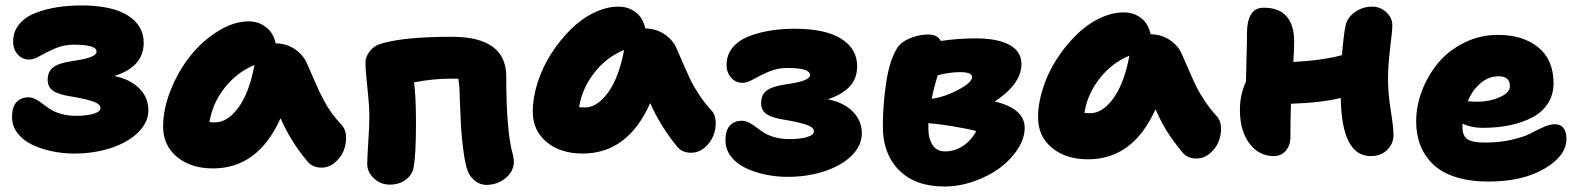

<svg xmlns="http://www.w3.org/2000/svg" viewBox="-20 -616 5760 700"><path d="M250 -56.2Q209 -56.2 169.7 -64.5Q130.4 -72.8 97.4 -88.4Q64.5 -104 44.2 -130.1Q23.9 -156.2 23.9 -189Q23.9 -226.6 40.5 -243.9Q57.1 -261.2 84 -261.2Q96.7 -261.2 109.9 -254.4Q123 -247.6 135.7 -237.5Q148.4 -227.5 163.8 -217.5Q179.2 -207.5 203.4 -200.7Q227.5 -193.8 256.8 -193.8Q297.4 -193.8 321.8 -201.4Q346.2 -209 346.2 -222.2Q346.2 -236.3 320.6 -245.6Q294.9 -254.9 240.2 -264.2Q194.3 -271 174.1 -284.7Q153.8 -298.3 153.8 -325.2Q153.8 -355.5 174.3 -370.8Q194.8 -386.2 242.2 -393.1Q289.1 -399.9 310.5 -408Q332 -416 332 -428.2Q332 -453.1 249 -453.1Q212.9 -453.1 181.2 -439.5Q149.4 -425.8 126.2 -412.4Q103 -398.9 86.9 -398.9Q60.5 -398.9 44.2 -418Q27.8 -437 27.8 -463.9Q27.8 -500.5 49.8 -527.3Q71.8 -554.2 109.1 -568.6Q146.5 -583 188 -589.6Q229.5 -596.2 275.9 -596.2Q388.2 -596.2 446 -559.6Q503.9 -522.9 503.9 -460Q503.9 -372.6 397 -338.9Q455.1 -326.7 488 -293.5Q521 -260.3 521 -214.8Q521 -170.9 484.9 -134.5Q448.7 -98.1 386.5 -77.1Q324.2 -56.2 250 -56.2Z M756.8 -2Q675.8 -2 625.2 -43.9Q574.7 -85.9 574.7 -154.8Q574.7 -218.8 602.5 -288.1Q630.4 -357.4 673.8 -412.1Q717.3 -466.8 774.7 -502.4Q832 -538.1 886.7 -538.1Q923.3 -538.1 950.4 -516.6Q977.5 -495.1 984.9 -458Q1024.9 -457.5 1055.4 -436.5Q1085.9 -415.5 1099.6 -383.8Q1107.9 -365.2 1120.8 -335.2Q1133.8 -305.2 1141.8 -287.8Q1149.9 -270.5 1162.4 -247.1Q1174.8 -223.6 1190.4 -202.4Q1206.1 -181.2 1226.6 -159.2Q1240.7 -144 1241.7 -117.4Q1242.7 -90.8 1232.7 -66.2Q1222.7 -41.5 1200.9 -23.2Q1179.2 -4.9 1151.9 -4.9Q1119.1 -4.9 1100.6 -27.8Q1038.6 -102.1 1002.9 -185.1Q920.9 -2 756.8 -2ZM763.7 -169.9Q810.1 -169.9 849.6 -224.4Q889.2 -278.8 907.7 -378.9Q842.8 -352.1 798.3 -294.9Q753.9 -237.8 743.7 -170.9Q750.5 -169.9 763.7 -169.9Z M1752.4 58.1Q1729 58.1 1709 41Q1689 23.9 1681.6 -2.9Q1673.8 -30.8 1668.2 -76.9Q1662.6 -123 1660.6 -157.2Q1658.7 -191.4 1657 -241.5Q1655.3 -291.5 1654.8 -297.9Q1652.8 -319.3 1650.9 -329.1H1617.7Q1560.5 -329.1 1489.7 -315.9Q1496.6 -261.2 1496.6 -167Q1496.6 -49.8 1487.8 -4.9Q1482.4 22.5 1458.5 39.8Q1434.6 57.1 1400.9 57.1Q1367.7 57.1 1343.3 34.4Q1318.8 11.7 1318.8 -19Q1318.8 -39.6 1322.8 -100.1Q1326.7 -160.6 1326.7 -187Q1326.7 -230 1319.6 -294.2Q1312.5 -358.4 1312.5 -389.2Q1312.5 -409.2 1328.1 -429.2Q1343.8 -449.2 1367.7 -456.1Q1449.2 -481.9 1627.4 -481.9Q1825.7 -481.9 1825.7 -336.9Q1825.7 -136.2 1849.6 -53.2Q1853.5 -37.6 1853.5 -27.8Q1853.5 8.3 1823.5 33.2Q1793.5 58.1 1752.4 58.1Z M2104.5 -56.2Q2023.4 -56.2 1972.9 -98.1Q1922.4 -140.1 1922.4 -209Q1922.4 -260.3 1940.2 -315.7Q1958 -371.1 1989 -419.4Q2020 -467.8 2059.1 -507.1Q2098.1 -546.4 2144.3 -569.1Q2190.4 -591.8 2234.4 -591.8Q2271.5 -591.8 2298.3 -570.8Q2325.2 -549.8 2332.5 -512.2Q2372.6 -511.7 2403.3 -490.7Q2434.1 -469.7 2447.3 -438Q2455.1 -420.4 2473.1 -378.9Q2491.2 -337.4 2500.2 -319.1Q2509.3 -300.8 2529.3 -270.3Q2549.3 -239.7 2574.2 -212.9Q2588.4 -197.8 2589.4 -171.4Q2590.3 -145 2580.3 -120.4Q2570.3 -95.7 2548.6 -77.4Q2526.9 -59.1 2499.5 -59.1Q2466.8 -59.1 2448.2 -82Q2385.3 -159.7 2350.6 -240.2Q2268.6 -56.2 2104.5 -56.2ZM2111.3 -224.1Q2157.7 -224.1 2197.3 -279.1Q2236.8 -334 2255.4 -434.1Q2190.4 -407.2 2146 -349.9Q2101.6 -292.5 2091.3 -225.1Q2094.7 -225.1 2101.3 -224.6Q2107.9 -224.1 2111.3 -224.1Z M2851.1 28.8Q2810.1 28.8 2770.8 20.5Q2731.4 12.2 2698.5 -3.4Q2665.5 -19 2645.3 -45.2Q2625 -71.3 2625 -104Q2625 -141.6 2641.4 -158.7Q2657.7 -175.8 2685.1 -175.8Q2697.8 -175.8 2710.9 -168.9Q2724.1 -162.1 2736.8 -152.3Q2749.5 -142.6 2764.9 -132.6Q2780.3 -122.6 2804.4 -115.7Q2828.6 -108.9 2857.9 -108.9Q2898.4 -108.9 2922.9 -116.5Q2947.3 -124 2947.3 -137.2Q2947.3 -151.4 2921.6 -160.6Q2896 -169.9 2841.3 -179.2Q2795.4 -186 2775.1 -199.7Q2754.9 -213.4 2754.9 -240.2Q2754.9 -270.5 2775.4 -285.9Q2795.9 -301.3 2843.3 -308.1Q2890.6 -314.9 2911.9 -323Q2933.1 -331.1 2933.1 -342.8Q2933.1 -368.2 2850.1 -368.2Q2814 -368.2 2782.2 -354.5Q2750.5 -340.8 2727.3 -327.4Q2704.1 -314 2688 -314Q2661.6 -314 2645.3 -333Q2628.9 -352.1 2628.9 -378.9Q2628.9 -415.5 2650.9 -442.4Q2672.9 -469.2 2710.2 -483.6Q2747.6 -498 2789.1 -504.6Q2830.6 -511.2 2877 -511.2Q2989.3 -511.2 3047.1 -474.6Q3105 -438 3105 -375Q3105 -328.6 3077.1 -299.8Q3049.3 -271 2998 -253.9Q3056.2 -242.7 3089.1 -209.2Q3122.1 -175.8 3122.1 -129.9Q3122.1 -85.9 3085.9 -49.6Q3049.8 -13.2 2987.5 7.8Q2925.3 28.8 2851.1 28.8Z M3422.9 64Q3316.9 64 3257.8 4.4Q3198.7 -55.2 3198.7 -153.8Q3198.7 -234.4 3210.9 -315.2Q3223.1 -396 3251 -440.9Q3264.2 -462.4 3297.1 -476.3Q3330.1 -490.2 3364.7 -490.2Q3397.5 -490.2 3410.2 -466.8Q3473.6 -476.1 3538.1 -476.1Q3616.7 -476.1 3660.4 -452.4Q3704.1 -428.7 3704.1 -381.8Q3704.1 -345.7 3678.5 -310.8Q3652.8 -275.9 3606.9 -246.1Q3715.8 -219.7 3715.8 -149.9Q3715.8 -111.8 3690.7 -72.8Q3665.5 -33.7 3625.5 -3.9Q3585.4 25.9 3531.2 44.9Q3477.1 64 3422.9 64ZM3480 -353Q3442.9 -353 3398.9 -341.8Q3382.8 -289.1 3377 -255.9Q3422.4 -261.7 3473.1 -288.3Q3523.9 -314.9 3523.9 -335Q3523.9 -353 3480 -353ZM3364.7 -147Q3364.7 -110.8 3379.9 -87.4Q3395 -64 3425.8 -64Q3460.9 -64 3491.5 -84.5Q3522 -105 3539.1 -138.2Q3508.3 -146.5 3455.6 -155.3Q3402.8 -164.1 3364.7 -167Z M3946.8 -35.2Q3865.7 -35.2 3815.2 -77.1Q3764.6 -119.1 3764.6 -188Q3764.6 -239.3 3782.5 -294.7Q3800.3 -350.1 3831.3 -398.4Q3862.3 -446.8 3901.4 -486.1Q3940.4 -525.4 3986.6 -548.1Q4032.7 -570.8 4076.7 -570.8Q4113.8 -570.8 4140.6 -549.8Q4167.5 -528.8 4174.8 -491.2Q4214.8 -490.7 4245.6 -469.7Q4276.4 -448.7 4289.6 -417Q4297.4 -399.4 4315.4 -357.9Q4333.5 -316.4 4342.5 -298.1Q4351.6 -279.8 4371.6 -249.3Q4391.6 -218.8 4416.5 -191.9Q4430.7 -176.8 4431.6 -150.4Q4432.6 -124 4422.6 -99.4Q4412.6 -74.7 4390.9 -56.4Q4369.1 -38.1 4341.8 -38.1Q4309.1 -38.1 4290.5 -61Q4257.3 -101.1 4234.9 -136.7Q4212.4 -172.4 4192.9 -217.8Q4110.8 -35.2 3946.8 -35.2ZM3953.6 -203.1Q4000 -203.1 4039.6 -258.1Q4079.1 -313 4097.7 -413.1Q4032.7 -386.2 3988.3 -328.9Q3943.8 -271.5 3933.6 -204.1Q3937 -204.1 3943.6 -203.6Q3950.2 -203.1 3953.6 -203.1Z M4624.5 -46.9Q4569.8 -46.9 4535.2 -93Q4500.5 -139.2 4500.5 -214.8Q4500.5 -271.5 4522.5 -317.9Q4522.9 -341.8 4524.7 -405Q4526.4 -468.3 4526.4 -499Q4526.4 -538.1 4540.8 -563Q4555.2 -587.9 4587.4 -587.9Q4643.1 -587.9 4670.7 -556.2Q4698.2 -524.4 4698.2 -466.8Q4698.2 -431.6 4695.3 -390.1Q4800.3 -395.5 4872.6 -415Q4878.4 -486.8 4885.3 -521Q4891.1 -551.3 4919.4 -571.5Q4947.8 -591.8 4982.4 -591.8Q5012.2 -591.8 5034.2 -571.5Q5056.2 -551.3 5056.2 -523.9Q5056.2 -505.4 5048.3 -441.4Q5040.5 -377.4 5040.5 -326.2Q5040.5 -275.4 5050.5 -212.9Q5060.5 -150.4 5060.5 -125Q5060.5 -92.3 5037.6 -69.6Q5014.6 -46.9 4977.5 -46.9Q4871.6 -46.9 4868.2 -258.8Q4796.4 -241.2 4686.5 -237.8Q4684.6 -173.3 4684.6 -115.2Q4684.6 -85.9 4667.7 -66.4Q4650.9 -46.9 4624.5 -46.9Z M5406.7 45.9Q5339.4 45.9 5288.1 29.8Q5236.8 13.7 5205.6 -16.1Q5174.3 -45.9 5158.7 -85.4Q5143.1 -125 5143.1 -173.8Q5143.1 -229.5 5164.3 -285.2Q5185.5 -340.8 5223.1 -386.2Q5260.7 -431.6 5317.9 -460.2Q5375 -488.8 5440.9 -488.8Q5533.2 -488.8 5588.6 -443.1Q5644 -397.5 5644 -313Q5644 -271 5623.5 -239Q5603 -207 5566.7 -188Q5530.3 -168.9 5484.6 -159.4Q5439 -149.9 5384.8 -149.9Q5344.7 -149.9 5312 -165V-150.9Q5312 -121.1 5330.1 -108.6Q5348.1 -96.2 5394 -96.2Q5447.8 -96.2 5492.4 -106.7Q5537.1 -117.2 5560.3 -129.6Q5583.5 -142.1 5607.2 -152.6Q5630.9 -163.1 5647.9 -163.1Q5690.9 -163.1 5690.9 -108.9Q5690.9 -48.3 5611.1 -1.2Q5531.2 45.9 5406.7 45.9ZM5443.8 -337.9Q5407.7 -337.9 5378.4 -313.2Q5349.1 -288.6 5331.1 -247.1Q5350.6 -245.1 5365.7 -245.1Q5409.7 -245.1 5447.3 -261.5Q5484.9 -277.8 5484.9 -301.8Q5484.9 -337.9 5443.8 -337.9Z"/></svg>

Font: Shantell Sans Bouncy
Style: Regular
Weight: 800
Designer: Stephen Nixon, Anya Danilova, Shantell Martin
Foundry: Arrow Type
Version: Version 1.006;[9816181b4]